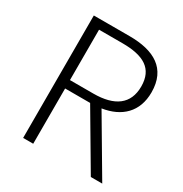

<svg xmlns="http://www.w3.org/2000/svg" viewBox="-169 -859 946 990"><g transform="rotate(30 304.0 -364.5)"><path d="M166 -679H305C431 -679 501 -640 501 -534C501 -429 431 -379 305 -379H166ZM577 0 380 -334C491 -351 562 -418 562 -534C562 -676 464 -729 319 -729H106V0H166V-329H315L509 0Z"/></g></svg>

Font: Noto Sans JP Light
Style: Regular
Weight: 300
Designer: Ryoko NISHIZUKA (kana & ideographs); Paul D. Hunt (Latin, Greek & Cyrillic); Wenlong ZHANG (bopomofo); Sandoll Communica
Foundry: Adobe Systems Incorporated
Version: Version 1.004;PS 1.004;hotconv 1.0.82;makeotf.lib2.5.63406